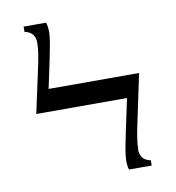

<svg xmlns="http://www.w3.org/2000/svg" viewBox="-76 -722 727 792"><g transform="rotate(-10 287.5 -326.0)"><path d="M453 -76 452 -74Q452 -28 496 -20V2H401Q396 -11 396 -35Q396 -56 402 -89Q408 -122 444 -290H64L107 -489Q119 -546 119 -578Q119 -624 75 -632V-654H169Q174 -642 175 -617Q175 -595 169 -562Q160 -511 132 -383H511L465 -165Q453 -108 453 -76Z"/></g></svg>

Font: Libra Serif Modern
Style: Regular
Weight: 400
Designer: Stefan Peev, Context Ltd
Foundry: Stefan Peev, Context Ltd
Version: Version 1.000